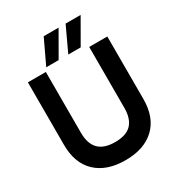

<svg xmlns="http://www.w3.org/2000/svg" viewBox="-204 -999 1052 1139"><g transform="rotate(-30 322.0 -430.0)"><path d="M50 -252V-680H173V-263Q173 -189 209.5 -151.5Q246 -114 322 -114Q399 -114 434.5 -151.5Q470 -189 470 -263V-680H594V-252Q594 -126 522 -58Q450 10 322 10Q194 10 122 -58Q50 -126 50 -252ZM268 -870H370L274 -703H189ZM418 -870H521L425 -703H340Z"/></g></svg>

Font: Teachers SemiBold
Style: Regular
Weight: 600
Designer: Alfredo Marco Pradil & Chank Diesel
Version: Version 0.009